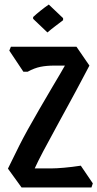

<svg xmlns="http://www.w3.org/2000/svg" viewBox="-20 -845 429 846"><path d="M75 -19 15 -102Q35 -144 65.5 -204.5Q96 -265 153 -363Q190 -427 211.5 -463Q233 -499 245 -519.5Q257 -540 266 -556H219Q185 -556 158 -550.5Q131 -545 102 -529H83L21 -622L28 -639H317L374 -556Q356 -522 342 -495.5Q328 -469 313.5 -442Q299 -415 281.5 -383Q264 -351 240 -307Q194 -223 170 -177.5Q146 -132 133 -103H208Q228 -103 262.5 -106Q297 -109 336 -115L389 -37L383 -19ZM189 -702 126 -762V-770Q140 -783 158 -797.5Q176 -812 195 -825L258 -765V-756Q241 -743 222.5 -729Q204 -715 189 -702Z"/></svg>

Font: Jaini Purva
Style: Regular
Weight: 400
Designer: Maithili Shingre, Girish Dalvi (Devanagari), Taresh Vohra (Latin)
Foundry: Ek Type
Version: Version 2.000; ttfautohint (v1.8.4.7-5d5b)